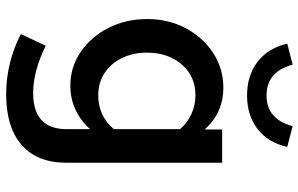

<svg xmlns="http://www.w3.org/2000/svg" viewBox="-198 -578 995 640"><g transform="rotate(90 300.0 -258.5)"><path d="M294 219Q241 219 189.5 206Q138 193 94 170L133 87Q218 129 290 129Q411 129 411 18V-61Q384 -30 347 -12.5Q310 5 266 5Q204 5 153.5 -29.5Q103 -64 73.5 -122Q44 -180 44 -251Q44 -322 74.5 -379.5Q105 -437 157 -471Q209 -505 273 -505Q356 -505 412 -443V-501H523V18Q523 115 464 167Q405 219 294 219ZM298 -88Q367 -88 411 -140V-361Q390 -385 360.5 -398.5Q331 -412 298 -412Q235 -412 195.5 -366.5Q156 -321 156 -250Q156 -204 174 -167Q192 -130 224 -109Q256 -88 298 -88ZM299 -584Q232 -584 186.5 -619Q141 -654 126 -718L196 -736Q219 -649 299 -649Q378 -649 401 -736L470 -718Q456 -654 410.5 -619Q365 -584 299 -584Z"/></g></svg>

Font: Red Hat Mono Medium
Style: Regular
Weight: 500
Monospace: yes
Designer: Pentagram, MCKL
Foundry: Pentagram, MCKL
Version: Version 1.023; ttfautohint (v1.8.3)